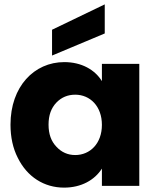

<svg xmlns="http://www.w3.org/2000/svg" viewBox="-20 -850 719 878"><path d="M28 -280C28 -223 39 -172 61 -129C104 -41 182 8 273 8C352 8 413 -27 446 -79V0H617V-558H446V-479C414 -531 353 -566 274 -566C136 -566 28 -454 28 -280ZM238 -381C261 -405 290 -417 324 -417C392 -417 446 -364 446 -279C446 -194 392 -141 324 -141C290 -141 261 -154 238 -179C214 -204 202 -237 202 -280C202 -323 214 -356 238 -381ZM459 -697V-830L218 -714V-596Z"/></svg>

Font: Poppins
Style: Bold
Weight: 700
Designer: Ninad Kale (Devanagari), Jonny Pinhorn (Latin)
Foundry: Indian Type Foundry
Version: 4.004